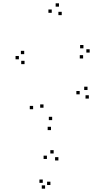

<svg xmlns="http://www.w3.org/2000/svg" viewBox="-20 -756 660 1154"><path d="M514 -163.5V-183.5H494V-163.5ZM506 -215V-235H486V-215ZM459 -189V-209H439V-189ZM293.5 -34V-54H273.5V-34ZM241.5 -108.5V-128.5H221.5V-108.5ZM351 -665V-685H331V-665ZM334.5 -716V-736H314.5V-716ZM291 -679V-699H271V-679ZM179 -99.5V-119.5H159V-99.5ZM286.5 26V6H266.5V26ZM479.5 -404.5V-424.5H459.5V-404.5ZM519 -440V-460H499V-440ZM481.5 -465.5V-485.5H461.5V-465.5ZM125.5 -430.5V-450.5H105.5V-430.5ZM93.5 -399.5V-419.5H73.5V-399.5ZM127.5 -370.5V-390.5H107.5V-370.5ZM283 356V336H263V356ZM331 208.5V188.5H311V208.5ZM302.5 166.5V146.5H282.5V166.5ZM262 199.5V179.5H242V199.5ZM237 343V323H217V343ZM251 378V358H231V378Z"/></svg>

Font: Monaspace Radon Dots Var
Style: Regular
Weight: 400
Designer: Riley Cran and the Lettermatic Team
Version: Version 1.100 (Monaspace Radon Dots)